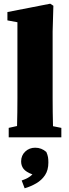

<svg xmlns="http://www.w3.org/2000/svg" viewBox="-20 -741 374 1036"><path d="M27 0V-51L72 -61Q73 -99 73.5 -136Q74 -173 74 -210V-621L20 -631V-676L251 -721L268 -710L264 -571V-210Q264 -173 264.5 -135.5Q265 -98 266 -60L311 -51V0ZM241 136Q241 177 223 204Q205 231 176 248Q147 265 113 275L97 233Q117 226 130.5 218.5Q144 211 155 200Q120 187 107 170Q94 153 94 130Q94 98 116 77Q138 56 170 56Q204 56 230 79Q237 95 239 107Q241 119 241 136Z"/></svg>

Font: Source Serif 4 Black
Style: Regular
Weight: 900
Designer: Frank Grießhammer
Foundry: Adobe
Version: Version 4.005;hotconv 1.1.0;makeotfexe 2.6.0